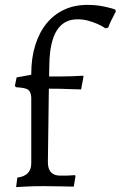

<svg xmlns="http://www.w3.org/2000/svg" viewBox="-20 -762 494 786"><path d="M41 -411 48 -445 108 -456V-460Q108 -525 124.5 -577.5Q141 -630 171 -666.5Q201 -703 243 -722.5Q285 -742 338 -742Q364 -742 384.5 -739Q405 -736 420 -732Q438 -728 452 -723L454 -714Q449 -706 444 -695Q439 -686 433.5 -674.5Q428 -663 423 -649L412 -646Q397 -656 379 -664Q363 -671 342 -677Q321 -683 297 -683Q185 -683 182 -498L181 -449Q207 -449 232 -449Q257 -449 277 -450Q300 -451 319 -452L322 -449L312 -396Q293 -396 272 -397Q254 -398 230 -398.5Q206 -399 180 -399L176 -98Q176 -43 227 -43Q240 -43 251 -43Q262 -43 270 -44Q280 -44 287 -45L289 -41L282 2Q258 2 235 1Q215 1 193.5 0.5Q172 0 158 0Q137 0 117 0.5Q97 1 81 2Q63 3 46 4L51 -35Q108 -42 108 -94V-364Q106 -388 94 -395.5Q82 -403 45 -405Z"/></svg>

Font: Alegreya
Style: Regular
Weight: 400
Designer: Juan Pablo del Peral
Foundry: Juan Pablo del Peral
Version: Version 1.003